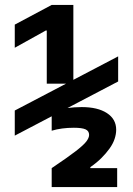

<svg xmlns="http://www.w3.org/2000/svg" viewBox="-20 -755 540 780"><path d="M170 -415V-631H166L40 -561V-655L190 -735H278V-415ZM190 -72Q254 -115 286.5 -140Q319 -165 330.5 -180Q342 -195 342 -207Q342 -223 327.5 -229.5Q313 -236 280 -236Q255 -236 232.5 -233Q210 -230 190 -224V-305Q211 -311 247 -315.5Q283 -320 312 -320Q377 -320 414.5 -295.5Q452 -271 452 -228Q452 -210 445.5 -190.5Q439 -171 425 -151.5Q411 -132 392 -113Q373 -94 347 -76V-72H456V5H190ZM40 -204V-306L460 -526V-424Z"/></svg>

Font: M PLUS Code Latin SemiBold
Style: Regular
Weight: 600
Designer: Coji Morishita
Foundry: UNDERFOREST DESIGN
Version: Version 1.002; ttfautohint (v1.8.3)